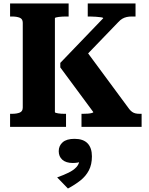

<svg xmlns="http://www.w3.org/2000/svg" viewBox="-20 -730 856 1105"><path d="M38 0V-75H49Q76 -75 93.5 -82Q111 -89 111 -111V-599Q111 -621 93.5 -628Q76 -635 49 -635H38V-710H375V-635H364Q352 -635 339.5 -634.5Q327 -634 317.5 -632.5Q308 -631 302 -629.5Q296 -628 296 -625V-85Q296 -82 301.5 -80.5Q307 -79 315 -77.5Q323 -76 333 -75.5Q343 -75 352 -75H360V0ZM449 0V-75H457Q472 -75 485.5 -76Q499 -77 508 -79.5Q517 -82 517 -85L327 -342V-368L574 -625Q574 -629 562 -630.5Q550 -632 532.5 -633.5Q515 -635 498 -635H485V-710H760V-635H738Q722 -635 709 -632Q696 -629 684.5 -622.5Q673 -616 661 -603L420 -353L467 -450L724 -102Q732 -92 740.5 -86Q749 -80 759.5 -77.5Q770 -75 783 -75H795V0ZM371 355 309 291Q345 278 374 264Q403 250 420 231.5Q437 213 438 186L453 196Q442 203 428 205.5Q414 208 399 208Q360 208 339 189.5Q318 171 318 140Q318 109 340.5 89Q363 69 409 69Q459 69 484 95Q509 121 509 170Q509 217 491.5 250.5Q474 284 443 308.5Q412 333 371 355Z"/></svg>

Font: Roboto Serif 20pt
Style: Bold
Weight: 700
Version: Version 1.008